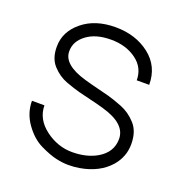

<svg xmlns="http://www.w3.org/2000/svg" viewBox="-132 -845 931 975"><g transform="rotate(20 333.5 -358.0)"><path d="M521.5 -510.7Q521.5 -579.1 465.8 -619.6Q410.2 -660.2 329.1 -660.2Q247.1 -660.2 197.8 -623Q148.4 -585.9 148.9 -532.7Q148.4 -460 275.4 -423.3Q310.5 -413.1 344.7 -404.8Q378.9 -396.5 410.2 -388.2Q441.4 -379.9 488.3 -361.6Q535.2 -343.3 570.8 -303.7Q606.4 -264.6 606.4 -196.3Q606.4 -127.9 561 -75.2Q503.9 -10.3 401.4 7.3Q373 12.2 341.6 12.2Q310.1 12.2 273.7 3.9Q237.3 -4.4 187.3 -28.6Q137.2 -52.7 97.2 -108.4Q57.1 -164.1 57.1 -231H124.5Q125 -156.7 191.9 -106Q258.8 -55.7 336.9 -55.7Q415 -55.7 470.7 -87.9Q539.1 -127.9 539.1 -199.7Q539.1 -282.2 407.7 -319.3Q370.6 -330.1 335.4 -338.1Q300.3 -346.2 269.5 -354.2Q238.8 -362.3 194.1 -378.7Q149.4 -395 115.2 -432.6Q81.1 -469.7 81.5 -532.7Q81.1 -613.3 150.4 -670.4Q219.7 -727.5 329.1 -727.5Q438.5 -727.5 513.7 -668.9Q588.9 -610.4 588.9 -510.7Z"/></g></svg>

Font: AnjaliOldLipi
Style: Regular
Weight: 400
Designer: Kevin & Siji
Foundry: Core : Kevin & Siji
Modification : Hiran Venugopalan
Opentype mlm2 support: Rajeesh Nambiar
New Feature Table : Santhosh
Version: Version 7.1.0+20221109